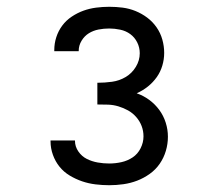

<svg xmlns="http://www.w3.org/2000/svg" viewBox="-20 -863 640 566"><path d="M302 -317Q282 -317 261.5 -319.5Q241 -322 222 -328.5Q203 -335 185.5 -345.5Q168 -356 155.5 -371.5Q143 -387 136 -406.5Q129 -426 129 -446V-449H201V-448Q201 -431 211 -416.5Q221 -402 236 -394.5Q251 -387 268 -384Q285 -381 302 -381Q320 -381 338 -385Q356 -389 371 -399Q386 -409 394.5 -426Q403 -443 403 -461Q403 -477 397.5 -491.5Q392 -506 381.5 -518Q371 -530 357.5 -537.5Q344 -545 329 -549.5Q314 -554 298.5 -554.5Q283 -555 267 -555V-619Q289 -619 310.5 -622Q332 -625 350.5 -636Q369 -647 380.5 -666Q392 -685 392 -706Q392 -723 384.5 -738Q377 -753 364 -762.5Q351 -772 334.5 -775.5Q318 -779 302 -779Q286 -779 270.5 -776Q255 -773 242 -765Q229 -757 220.5 -743Q212 -729 212 -713V-712H140V-715Q140 -735 146 -753.5Q152 -772 163.5 -787.5Q175 -803 191.5 -814Q208 -825 226 -831.5Q244 -838 263.5 -840.5Q283 -843 302 -843Q322 -843 341.5 -840.5Q361 -838 379.5 -830.5Q398 -823 414 -811Q430 -799 441.5 -782.5Q453 -766 458.5 -746.5Q464 -727 464 -707Q464 -688 458.5 -669.5Q453 -651 442 -635.5Q431 -620 416 -608Q401 -596 383 -588Q403 -581 420 -568.5Q437 -556 449.5 -539Q462 -522 468.5 -501.5Q475 -481 475 -460Q475 -439 469 -418.5Q463 -398 451 -380.5Q439 -363 421.5 -350.5Q404 -338 384.5 -330.5Q365 -323 344 -320Q323 -317 302 -317Z"/></svg>

Font: Iosevka Extended
Style: Regular
Weight: 400
Width: 7
Monospace: yes
Designer: Belleve Invis
Foundry: Belleve Invis
Version: Version 32.5.0; ttfautohint (v1.8.4)